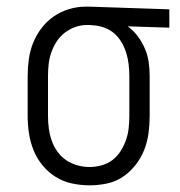

<svg xmlns="http://www.w3.org/2000/svg" viewBox="-20 -548 540 576"><path d="M249 8Q223 8 196.5 2.5Q170 -3 147.5 -17Q125 -31 108 -51.5Q91 -72 81 -96.5Q71 -121 67 -147.5Q63 -174 63 -200V-320Q63 -345 66.5 -370.5Q70 -396 79.5 -419.5Q89 -443 104.5 -463.5Q120 -484 141 -498.5Q162 -513 186.5 -520.5Q211 -528 237 -528H250L488 -520V-465L363 -469Q380 -457 393 -439.5Q406 -422 414.5 -402.5Q423 -383 426 -362Q429 -341 429 -320V-200Q429 -174 425.5 -148Q422 -122 412.5 -98Q403 -74 386.5 -53Q370 -32 348.5 -17.5Q327 -3 301 2.5Q275 8 249 8ZM249 -47Q267 -47 285 -52Q303 -57 317.5 -68Q332 -79 342 -95Q352 -111 358 -128Q364 -145 366 -163.5Q368 -182 368 -200V-320Q368 -337 366 -354.5Q364 -372 359 -388.5Q354 -405 345 -420.5Q336 -436 323 -447.5Q310 -459 293.5 -465Q277 -471 260 -472L250 -473H241Q223 -473 206 -467Q189 -461 174.5 -450Q160 -439 150 -423.5Q140 -408 134 -391Q128 -374 126 -356Q124 -338 124 -320V-200Q124 -181 126.5 -162.5Q129 -144 135 -126.5Q141 -109 152 -93.5Q163 -78 178.5 -67.5Q194 -57 212 -52Q230 -47 249 -47Z"/></svg>

Font: Iosevka Curly Slab Light
Style: Regular
Weight: 300
Monospace: yes
Designer: Belleve Invis
Foundry: Belleve Invis
Version: Version 22.1.2; ttfautohint (v1.8.4)